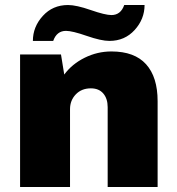

<svg xmlns="http://www.w3.org/2000/svg" viewBox="-20 -745 707 765"><path d="M424 -540Q516 -540 562 -489Q608 -438 608 -342V0H409V-318Q409 -352 391.5 -372.5Q374 -393 342 -393Q305 -393 282 -369Q259 -345 259 -310V0H60V-528H223L236 -448Q267 -490 317.5 -515Q368 -540 424 -540ZM475 -725H556Q556 -669 516.5 -625.5Q477 -582 416 -582Q383 -582 325.5 -602Q268 -622 243 -622Q206 -622 192 -582H111Q111 -638 150.5 -681.5Q190 -725 251 -725Q284 -725 341.5 -705Q399 -685 424 -685Q461 -685 475 -725Z"/></svg>

Font: Archicoco
Style: Regular
Weight: 400
Designer: Hector Gatti
Foundry: Hector Gatti
Version: 1.002